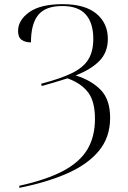

<svg xmlns="http://www.w3.org/2000/svg" viewBox="-20 -744 615 924"><path d="M73 150Q204 121 284 78.5Q364 36 400.5 -25Q437 -86 437 -172Q437 -256 404 -299.5Q371 -343 305 -367Q274 -357 240 -347Q206 -337 181 -330L178 -341Q270 -365 325 -391.5Q380 -418 404.5 -457Q429 -496 429 -557Q429 -633 393 -674Q357 -715 280 -715Q199 -715 164 -672Q129 -629 129 -540Q102 -540 84.5 -552Q67 -564 67 -595Q67 -647 121 -685.5Q175 -724 281 -724Q389 -724 444 -678Q499 -632 499 -557Q499 -492 458 -450.5Q417 -409 344 -381Q421 -357 465.5 -310.5Q510 -264 510 -177Q510 -83 455.5 -17.5Q401 48 302.5 91Q204 134 73 160Z"/></svg>

Font: Noto Serif Display Light
Style: Regular
Weight: 300
Designer: Monotype Design Team
Foundry: Monotype Imaging Inc.
Version: Version 2.009